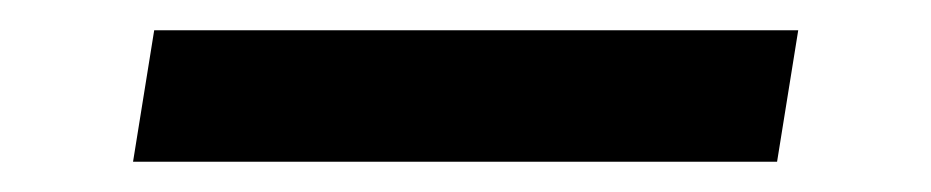

<svg xmlns="http://www.w3.org/2000/svg" viewBox="-20 -404 616 127"><path d="M68 -297H494L508 -384H82Z"/></svg>

Font: Iosevka Sparkle Medium
Style: Italic
Weight: 500
Italic angle: -9°
Designer: Belleve Invis
Foundry: Belleve Invis
Version: Version 4.5.0; ttfautohint (v1.8.3)